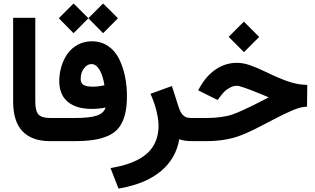

<svg xmlns="http://www.w3.org/2000/svg" viewBox="-20 -799 1784 1087"><path d="M263 0Q161.2 0 107.8 -55.4Q54.4 -110.8 54.4 -224.2V-678.1V-698.2H74.6H159.7H179.8V-678.1V-223.7Q179.8 -168.8 198.7 -149.9Q217.6 -131 263 -131H275.1V-110.8V-20.2V0Z M486.6 -702.3 557.2 -772.8 563.7 -778.8 570.3 -772.8 641.3 -702.3 647.4 -695.7 641.3 -689.2 570.3 -617.6 563.7 -611.1 557.2 -617.6 486.6 -689.2 480.6 -695.7ZM319.4 -702.3 389.9 -772.8 396.5 -778.8 403 -772.8 474.1 -702.3 480.1 -695.7 474.1 -689.2 403 -617.6 396.5 -611.1 389.9 -617.6 319.4 -689.2 313.4 -695.7ZM577.8 -190.4Q540.6 -182.4 500.3 -182.4Q412.6 -182.4 364.5 -221.9Q316.4 -261.5 315.4 -338Q315.4 -382.4 327.7 -423.2Q340.1 -464 363 -495.7Q385.9 -527.5 421.4 -546.3Q456.9 -565.2 500.3 -565.2Q552.6 -565.2 592.4 -538Q632.2 -510.8 654.7 -464.7Q677.1 -418.6 687.9 -365.5Q698.7 -312.3 698.7 -252.9Q698.7 -191.9 686.9 -148.1Q675.1 -104.3 652.4 -75.6Q629.7 -46.9 592.2 -30.2Q554.7 -13.6 508.8 -6.8Q463 0 399 0H255.9V-20.2V-110.8V-131H404.5Q488.2 -131 528.2 -144.6Q568.3 -158.2 577.8 -190.4ZM571.3 -316.4Q562.7 -370.3 543.8 -403.3Q524.9 -436.3 496.7 -436.3Q474.6 -436.3 455.7 -412.3Q436.8 -388.4 436.8 -351.6Q436.8 -329.5 451.9 -318.9Q467 -308.3 506.8 -308.3Q537.5 -308.3 571.3 -316.4Z M877.6 -85.6Q877.6 -118.9 867.8 -162.7Q857.9 -206.5 840.3 -248.4L831.7 -268L851.9 -275.1L933.5 -304.8L953.1 -311.8L959.7 -292.2L990.4 -195.5Q998 -171.3 1007.8 -157.2Q1017.6 -143.1 1030.5 -137Q1043.3 -131 1062 -131H1081.1V-110.8V-20.2V0H1067.5Q1020.7 0 995 -11.1Q976.3 98.2 892.4 168.8Q808.6 239.3 667.5 265.5L650.9 268.5L644.8 252.9L614.6 175.3L605.5 152.6L629.2 148.1Q755.7 123.9 816.4 66.2Q877.1 8.6 877.6 -85.6Z M1281.1 -597 1354.2 -670 1360.7 -676.6 1367.3 -670 1440.8 -596.5 1447.4 -589.9 1440.8 -583.4 1367.8 -510.3 1361.2 -503.8 1354.7 -510.3 1281.1 -583.9 1274.6 -590.4ZM1062 -20.2V-110.8V-131H1153.7Q1189.4 -131 1228.2 -136Q1267 -141.1 1293.7 -150.1Q1318.9 -158.7 1353.7 -174.6Q1388.4 -190.4 1413.6 -203Q1438.8 -215.6 1500.8 -247.4L1501.3 -247.9Q1476.6 -258.4 1448.4 -270Q1342.1 -313.4 1320.9 -313.4Q1312.3 -313.4 1303 -311.1Q1293.7 -308.8 1284.6 -304.3Q1275.6 -299.7 1266.8 -293.7Q1257.9 -287.7 1250.1 -280.1Q1242.3 -272.5 1235.8 -264L1222.2 -246.3L1212.1 -233.2L1197 -240.3L1120.9 -278.1L1101.8 -287.7L1112.3 -306.3L1120.4 -319.4Q1155.2 -376.8 1207.6 -410.1Q1259.9 -443.3 1321.4 -443.3Q1355.2 -443.3 1393.5 -430.5Q1431.7 -417.6 1482.6 -392.9Q1560.2 -355.2 1610.1 -338.3Q1659.9 -321.4 1700.3 -319.4L1719.4 -318.4V-299.2L1718.4 -213.6V-195.5L1700.3 -193.5Q1674.1 -190.4 1632.7 -173Q1591.4 -155.7 1514.9 -115.4Q1447.9 -80.1 1407.6 -60.5Q1367.3 -40.8 1330 -27.7Q1250.4 0 1147.6 0H1062Z"/></svg>

Font: Vazir FD
Style: Bold
Weight: 700
Foundry: DejaVu fonts team - Redesigned by Saber Rastikerdar
Version: Version 21.10;October 20, 2019;FontCreator 12.0.0.2547 64-bi